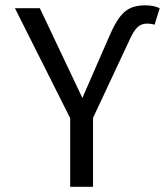

<svg xmlns="http://www.w3.org/2000/svg" viewBox="-20 -720 640 740"><path d="M576 -625Q570 -626.5 562.8 -627.8Q555.5 -629 546 -629Q526 -629 511.5 -616.5Q497 -604 482.5 -573L338.5 -265.5V0H250.5V-264.5L37.5 -688.5H133.5L297.5 -342.5L404 -586.5Q423.5 -631 442.5 -655.5Q461.5 -680 484.8 -689.8Q508 -699.5 539.5 -699.5Q556.5 -699.5 570 -696.8Q583.5 -694 595.5 -688.5Z"/></svg>

Font: Fast_Mono
Style: Regular
Weight: 400
Monospace: yes
Designer: Carrois Corporate, Edenspiekermann AG, Nikita Prokopov
Foundry: Carrois Corporate, Edenspiekermann AG, Nikita Prokopov
Version: Version 5.002